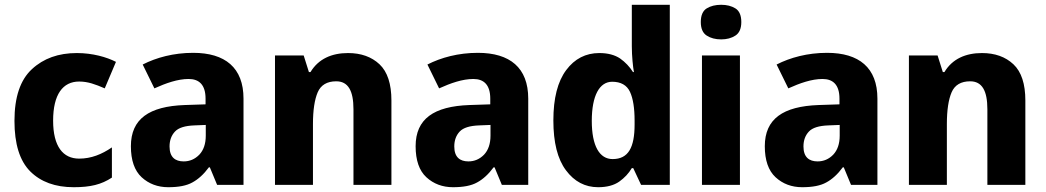

<svg xmlns="http://www.w3.org/2000/svg" viewBox="-20 -780 4411 810"><path d="M291 9.8C361.8 9.8 407.7 -1.5 452.1 -30.8V-158.2C409.2 -128.9 364.7 -110.8 314 -110.8C246.1 -110.8 204.1 -161.6 204.1 -271C204.1 -381.8 245.1 -436 314 -436C351.1 -436 382.3 -424.3 421.9 -407.2L469.2 -519C430.2 -539.1 370.6 -556.2 304.2 -556.2C226.6 -556.2 163.6 -533.7 114.7 -488.3C65.4 -442.9 41 -370.1 41 -270C41 -172.9 63 -101.6 107.4 -57.1C151.9 -12.7 212.9 9.8 291 9.8Z M794.9 -557.1C712.4 -557.1 639.2 -537.1 582 -507.8L631.3 -407.2C680.2 -429.2 729.5 -446.8 775.9 -446.8C820.3 -446.8 847.2 -421.9 847.2 -363.8V-339.8L759.3 -336.9C609.4 -331.5 532.2 -278.8 532.2 -163.1C532.2 -104 547.4 -60.1 577.6 -32.2C607.9 -4.4 645.5 9.8 689.9 9.8C733.4 9.8 767.1 3.4 791.5 -10.3C815.9 -23.4 839.4 -44.4 861.3 -74.2H865.2L896 0H1007.3V-363.8C1007.3 -494.6 929.7 -557.1 794.9 -557.1ZM848.1 -208C848.1 -173.3 838.9 -146.5 820.8 -127.4C802.2 -108.4 780.3 -99.1 754.9 -99.1C719.2 -99.1 695.3 -116.7 695.3 -162.1C695.3 -188 703.1 -209 718.3 -225.1C733.4 -241.2 760.7 -249.5 800.3 -251L848.1 -252.9Z M1448.2 -556.2C1380.4 -556.2 1323.7 -532.2 1290 -476.1H1283.2L1261.2 -545.9H1140.1V0H1300.3V-256.8C1300.3 -314.9 1307.1 -359.9 1320.3 -390.6C1333.5 -421.4 1359.9 -437 1398.4 -437C1448.7 -437 1471.2 -397.5 1471.2 -318.8V0H1631.3V-356C1631.3 -425.8 1614.7 -477.1 1581.1 -508.8C1547.4 -540.5 1502.9 -556.2 1448.2 -556.2Z M1996.1 -557.1C1913.6 -557.1 1840.3 -537.1 1783.2 -507.8L1832.5 -407.2C1881.3 -429.2 1930.7 -446.8 1977.1 -446.8C2021.5 -446.8 2048.3 -421.9 2048.3 -363.8V-339.8L1960.4 -336.9C1810.5 -331.5 1733.4 -278.8 1733.4 -163.1C1733.4 -104 1748.5 -60.1 1778.8 -32.2C1809.1 -4.4 1846.7 9.8 1891.1 9.8C1934.6 9.8 1968.3 3.4 1992.7 -10.3C2017.1 -23.4 2040.5 -44.4 2062.5 -74.2H2066.4L2097.2 0H2208.5V-363.8C2208.5 -494.6 2130.9 -557.1 1996.1 -557.1ZM2049.3 -208C2049.3 -173.3 2040 -146.5 2022 -127.4C2003.4 -108.4 1981.4 -99.1 1956.1 -99.1C1920.4 -99.1 1896.5 -116.7 1896.5 -162.1C1896.5 -188 1904.3 -209 1919.4 -225.1C1934.6 -241.2 1961.9 -249.5 2001.5 -251L2049.3 -252.9Z M2503.4 9.8C2540 9.8 2569.8 2 2592.3 -13.7C2614.3 -29.3 2632.3 -48.3 2645.5 -70.8H2651.4L2684.6 0H2805.7V-759.8H2645.5V-585C2645.5 -542.5 2650.4 -497.6 2654.3 -476.1H2650.4C2636.2 -498.5 2618.2 -517.6 2596.2 -533.2C2573.7 -548.3 2544.4 -556.2 2508.3 -556.2C2451.2 -556.2 2404.3 -532.2 2368.7 -484.4C2332.5 -436 2314.5 -365.2 2314.5 -272C2314.5 -179.2 2332 -108.9 2367.7 -61.5C2402.8 -14.2 2448.2 9.8 2503.4 9.8ZM2564.5 -108.9C2509.8 -108.9 2476.6 -163.1 2476.6 -270C2476.6 -377 2509.3 -435.1 2562.5 -435.1C2599.1 -435.1 2624.5 -420.9 2637.7 -392.6C2650.9 -364.3 2657.2 -323.7 2657.2 -271V-254.9C2657.2 -157.7 2630.9 -108.9 2564.5 -108.9Z M2941.4 -545.9V0H3101.6V-545.9ZM3022.5 -759.8C2998.5 -759.8 2978 -754.9 2961.4 -744.6C2944.8 -734.4 2936.5 -714.8 2936.5 -687C2936.5 -659.7 2944.8 -640.6 2961.4 -629.9C2978 -619.1 2998.5 -613.8 3022.5 -613.8C3045.9 -613.8 3065.9 -619.1 3082.5 -629.9C3099.1 -640.6 3107.4 -659.7 3107.4 -687C3107.4 -714.8 3099.1 -734.4 3082.5 -744.6C3065.9 -754.9 3045.9 -759.8 3022.5 -759.8Z M3469.2 -557.1C3386.7 -557.1 3313.5 -537.1 3256.3 -507.8L3305.7 -407.2C3354.5 -429.2 3403.8 -446.8 3450.2 -446.8C3494.6 -446.8 3521.5 -421.9 3521.5 -363.8V-339.8L3433.6 -336.9C3283.7 -331.5 3206.5 -278.8 3206.5 -163.1C3206.5 -104 3221.7 -60.1 3252 -32.2C3282.2 -4.4 3319.8 9.8 3364.3 9.8C3407.7 9.8 3441.4 3.4 3465.8 -10.3C3490.2 -23.4 3513.7 -44.4 3535.6 -74.2H3539.6L3570.3 0H3681.6V-363.8C3681.6 -494.6 3604 -557.1 3469.2 -557.1ZM3522.5 -208C3522.5 -173.3 3513.2 -146.5 3495.1 -127.4C3476.6 -108.4 3454.6 -99.1 3429.2 -99.1C3393.6 -99.1 3369.6 -116.7 3369.6 -162.1C3369.6 -188 3377.4 -209 3392.6 -225.1C3407.7 -241.2 3435.1 -249.5 3474.6 -251L3522.5 -252.9Z M4122.6 -556.2C4054.7 -556.2 3998 -532.2 3964.4 -476.1H3957.5L3935.5 -545.9H3814.5V0H3974.6V-256.8C3974.6 -314.9 3981.4 -359.9 3994.6 -390.6C4007.8 -421.4 4034.2 -437 4072.8 -437C4123 -437 4145.5 -397.5 4145.5 -318.8V0H4305.7V-356C4305.7 -425.8 4289.1 -477.1 4255.4 -508.8C4221.7 -540.5 4177.2 -556.2 4122.6 -556.2Z"/></svg>

Font: Avrile Sans
Style: Bold
Weight: 700
Designer: Monotype Design Team, Google (font), Stefan Peev (BGR Cyrillic), Cristiano Sobral (main changes)
Foundry: The Avrile Sans Project Authors
Version: Version 3.110